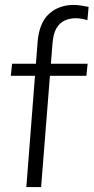

<svg xmlns="http://www.w3.org/2000/svg" viewBox="-20 -760 380 780"><path d="M24 -452 29 -501H336L331 -452ZM335 -678Q309 -686 288 -686Q264 -686 243.5 -677Q223 -668 209.5 -645.5Q196 -623 193 -580L147 0H87L133 -592Q140 -669 180 -704.5Q220 -740 280 -740Q294 -740 309.5 -737.5Q325 -735 340 -732Z"/></svg>

Font: Muli Light
Style: Italic
Weight: 300
Italic angle: -4.541°
Designer: Vernon Adams
Foundry: Vernon Adams
Version: Version 2.100; ttfautohint (v1.8.1.43-b0c9)